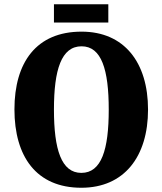

<svg xmlns="http://www.w3.org/2000/svg" viewBox="-20 -874 765 904"><path d="M234 -768H490V-854H234ZM363 10C565 10 677 -137 677 -358C677 -580 565 -725 364 -725C151 -725 48 -580 48 -359C48 -137 151 10 363 10ZM363 -60C269 -60 234 -170 234 -358C234 -546 269 -656 364 -656C458 -656 492 -546 492 -358C492 -170 458 -60 363 -60Z"/></svg>

Font: Noto Serif Myanmar Condensed Black
Style: Regular
Weight: 900
Width: 3
Designer: Ben Mitchell and the Monotype Design Team
Foundry: Monotype Imaging Inc.
Version: Version 2.106